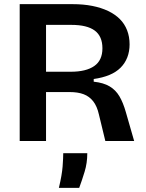

<svg xmlns="http://www.w3.org/2000/svg" viewBox="-20 -680 704 926"><path d="M75 0V-660H330Q382 -660 425 -651.5Q468 -643 501.5 -627Q535 -611 558 -588Q581 -565 593 -534Q605 -503 605 -466Q605 -432 594 -403.5Q583 -375 561.5 -353.5Q540 -332 507.5 -318.5Q475 -305 432 -299V-286Q479 -281 508.5 -263.5Q538 -246 556 -215.5Q574 -185 587 -139L627 0H488L457 -128Q448 -168 429.5 -191.5Q411 -215 383.5 -225.5Q356 -236 316 -236H202V0ZM202 -334H321Q395 -334 434.5 -361.5Q474 -389 474 -447Q474 -505 437 -532.5Q400 -560 324 -560H202ZM264 226Q279 163 282 122.5Q285 82 285 59H401Q401 106 388 148.5Q375 191 362 226Z"/></svg>

Font: Bricolage Grotesque 20pt SemiBold
Style: Regular
Weight: 600
Version: Version 1.001;gftools[0.9.33.dev8+g029e19f]